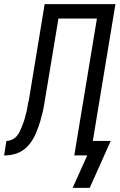

<svg xmlns="http://www.w3.org/2000/svg" viewBox="-60 -755 581 933"><path d="M293 158 364 0H301L411 -665H224L155 -249Q153 -235 150 -222Q147 -209 143.5 -195.5Q140 -182 136.5 -169Q133 -156 128 -142.5Q123 -129 118 -116Q113 -103 106.5 -90.5Q100 -78 91.5 -65.5Q83 -53 73 -43Q63 -33 51.5 -25Q40 -17 26.5 -11.5Q13 -6 -3 -3Q-19 0 -28 0H-40L-29 -70Q-16 -70 -2.5 -76Q11 -82 20.5 -92.5Q30 -103 36 -116Q42 -129 47 -141.5Q52 -154 56.5 -167Q61 -180 64 -194L70 -217Q71 -222 72 -228Q73 -234 74 -239L77 -256L80 -267L157 -735H501L391 -70H478L376 158Z"/></svg>

Font: Iosevka Term Oblique
Style: Regular
Weight: 400
Italic angle: -9°
Monospace: yes
Designer: Belleve Invis
Foundry: Belleve Invis
Version: Version 31.4.0